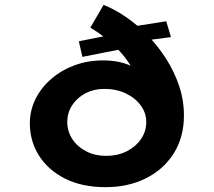

<svg xmlns="http://www.w3.org/2000/svg" viewBox="-20 -766 883 793"><path d="M416.4 7Q318.3 7 248.4 -28.4Q178.4 -63.9 140.9 -123.6Q103.3 -183.4 103.3 -256.3Q103.3 -310.1 126.7 -357.2Q150.1 -404.4 192.2 -440.5Q234.3 -476.7 288.7 -496.6Q343.1 -516.5 405.5 -516.5Q473.1 -516.5 520.4 -494Q567.8 -471.4 596.9 -433.5Q626 -395.6 637.4 -348L564.6 -347Q564.6 -383.7 553.8 -418.4Q543 -453.1 524.4 -486.2Q505.8 -519.2 479.3 -548.8Q452.8 -578.4 421.2 -604.2Q389.7 -630.1 353 -651.8L407.8 -745.7Q452.8 -728.2 500 -695.9Q547.2 -663.6 589.8 -619.9Q632.4 -576.2 666.2 -523.2Q700 -470.3 719.9 -411.1Q739.7 -351.9 739.7 -288.9Q739.7 -199.2 697.5 -132.4Q655.3 -65.7 582.3 -29.4Q509.2 7 416.4 7ZM417.5 -122.2Q465.3 -122.2 502.6 -140.7Q539.8 -159.3 561.9 -191.1Q584.1 -222.9 584.1 -262Q584.1 -299.7 561.1 -330.8Q538.2 -361.9 499.3 -380.3Q460.3 -398.8 410.5 -398.8Q367.7 -398.8 333.2 -380.8Q298.8 -362.7 278.4 -331.9Q257.9 -301.1 257.9 -262Q257.9 -222.9 279.1 -191.1Q300.2 -159.3 336.7 -140.7Q373.1 -122.2 417.5 -122.2ZM320.3 -531.1 305.6 -595.5 464.3 -627.1 520.5 -655.2 666.5 -678.2 686.2 -612.8 573.2 -597.9 531.1 -572.9Z"/></svg>

Font: Lexend Peta
Style: Regular
Weight: 400
Designer: Bonnie Shaver-Troup, Thomas Jockin
Foundry: Lexend
Version: Version 1.007